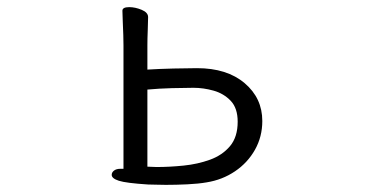

<svg xmlns="http://www.w3.org/2000/svg" viewBox="-20 -502 1040 538"><path d="M326 -375Q326 -385 325.5 -403.5Q325 -422 324 -441.5Q323 -461 323 -472Q323 -482 342 -482Q359 -482 377 -474.5Q395 -467 395 -454Q395 -442 394 -417.5Q393 -393 393 -375V-307Q425 -309 466 -310Q507 -311 532 -311Q616 -311 665.5 -269Q715 -227 715 -163Q715 -119 694.5 -82.5Q674 -46 638.5 -22Q603 2 559 9Q536 13 505 14.5Q474 16 445 16Q430 16 417.5 15.5Q405 15 395 15Q333 11 313 4.5Q293 -2 293 -12Q293 -19 299.5 -24Q306 -29 317 -29H326ZM393 -35Q399 -35 405.5 -34.5Q412 -34 419 -34Q455 -34 494.5 -38Q534 -42 568.5 -54.5Q603 -67 624.5 -92.5Q646 -118 646 -161Q646 -199 626.5 -219.5Q607 -240 578.5 -248Q550 -256 522 -256Q498 -256 461.5 -255Q425 -254 393 -251Z"/></svg>

Font: Moon Stars Kai T HW
Style: Regular
Weight: 400
Designer: GuiWonder
Version: Version 1.101